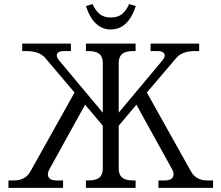

<svg xmlns="http://www.w3.org/2000/svg" viewBox="-20 -912 1075 932"><path d="M556.2 -94.2Q556.2 -64 572.8 -50Q589.4 -36.1 625 -36.1H638.2V0H397V-36.1H410.2Q445.8 -36.1 462.4 -50Q479 -64 479 -94.2V-301.8L393.1 -403.8L221.2 -92.8Q207 -68.4 215.8 -52.2Q224.6 -36.1 253.9 -36.1H286.1V0H21V-36.1H48.8Q104 -36.1 128.9 -82L341.8 -462.9L200.2 -629.9Q171.4 -664.1 108.9 -664.1H87.9V-700.2H324.2V-664.1H289.1Q263.7 -664.1 257.3 -650.6Q251 -637.2 268.1 -617.2L479 -365.2V-606Q479 -636.2 462.4 -650.1Q445.8 -664.1 410.2 -664.1H397V-700.2H638.2V-664.1H625Q589.4 -664.1 572.8 -650.1Q556.2 -636.2 556.2 -606V-365.2L767.1 -617.2Q784.2 -637.2 777.8 -650.6Q771.5 -664.1 746.1 -664.1H710.9V-700.2H946.8V-664.1H925.8Q863.8 -664.1 835 -629.9L692.9 -462.9L905.8 -82Q930.7 -36.1 985.8 -36.1H1014.2V0H749V-36.1H780.8Q810.1 -36.1 819.1 -52.2Q828.1 -68.4 814 -92.8L642.1 -403.8L556.2 -301.8ZM397 -882.8Q434.1 -769 518.1 -769Q602.1 -769 639.2 -882.8L606.9 -892.1Q592.3 -859.9 572 -843.5Q551.8 -827.1 518.1 -827.1Q484.4 -827.1 464.1 -843.5Q443.8 -859.9 429.2 -892.1Z"/></svg>

Font: LT Superior Serif
Style: Regular
Weight: 400
Designer: Daniel Lyons
Foundry: LyonsType
Version: Version 2.120;FEAKit 1.0